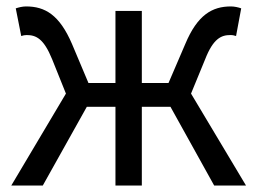

<svg xmlns="http://www.w3.org/2000/svg" viewBox="-20 -577 800 597"><path d="M574 -286 618 -393C643 -457 668 -468 696 -468C704 -468 707 -467 714 -465L730 -551C722 -554 709 -557 698 -557C640 -557 594 -531 556 -440L504 -319H421V-543H339V-319H255L204 -440C165 -531 120 -557 61 -557C50 -557 38 -554 29 -551L46 -465C53 -467 56 -468 63 -468C92 -468 116 -457 142 -393L185 -286L15 0H113L250 -245H339V0H421V-245H510L646 0H745Z"/></svg>

Font: Squished Noto Sans CJK JP Regular
Style: Regular
Weight: 400
Designer: Ryoko NISHIZUKA (kana & ideographs); Paul D. Hunt (Latin, Greek & Cyrillic); Wenlong ZHANG (bopomofo); Sandoll Communica
Foundry: Adobe Systems Incorporated
Version: Version 1.004;PS 1.004;hotconv 1.0.82;makeotf.lib2.5.63406